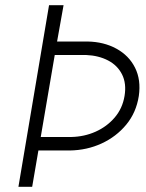

<svg xmlns="http://www.w3.org/2000/svg" viewBox="-20 -720 562 740"><path d="M169 -700H225L200 -560H317Q380 -559 428.5 -532.5Q477 -506 500.5 -459Q524 -412 515 -350Q505 -286 466.5 -239.5Q428 -193 371.5 -167Q315 -141 249 -140H128L104 0H51ZM312 -508H191L137 -192H254Q305 -193 348.5 -212.5Q392 -232 422 -267Q452 -302 460 -350Q468 -398 450.5 -433Q433 -468 396.5 -487Q360 -506 312 -508Z"/></svg>

Font: Jost* Light
Style: Italic
Weight: 300
Italic angle: -10°
Version: Version 3.7